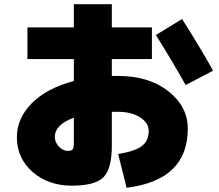

<svg xmlns="http://www.w3.org/2000/svg" viewBox="-20 -830 1040 910"><path d="M580 60 540 -100Q620 -113 652.5 -138Q685 -163 685 -210Q685 -247 644.5 -273.5Q604 -300 540 -300H510V-140Q510 -29 470 10.5Q430 50 320 50Q209 50 134.5 -15Q60 -80 60 -180Q60 -269 130.5 -340.5Q201 -412 330 -446V-550H110V-700H330V-810H510V-700H700V-550H510V-470H540Q686 -470 778 -397.5Q870 -325 870 -220Q870 24 580 60ZM990 -495 860 -427Q796 -541 719 -664L843 -740Q934 -596 990 -495ZM330 -272Q240 -240 240 -180Q240 -156 259 -135.5Q278 -115 300 -115Q319 -115 324.5 -122Q330 -129 330 -155Z"/></svg>

Font: M PLUS 1p Black
Style: Regular
Weight: 900
Version: Version 1.061